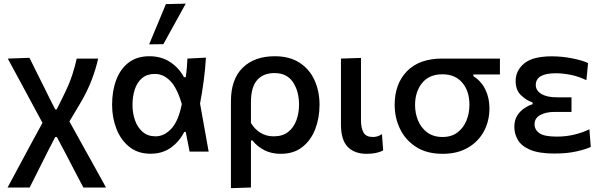

<svg xmlns="http://www.w3.org/2000/svg" viewBox="-20 -810 3217 1026"><path d="M20.5 192Q43.5 148.5 78 85Q112.5 21.5 153 -54.5L207 -153.5L152 -255.5Q120 -315 86.8 -376.5Q53.5 -438 21.5 -497L137.5 -501Q153 -469.5 173.2 -428.8Q193.5 -388 213 -349.2Q232.5 -310.5 245 -284.5L275 -225.5H283L317.5 -295Q351 -362 366.5 -410.8Q382 -459.5 390 -497H504.5Q494 -447.5 470.8 -385.2Q447.5 -323 407 -255L351 -161L429 -20Q456 28 476 64.2Q496 100.5 512.8 131Q529.5 161.5 546.5 192H425.5Q403 149.5 381.2 107.8Q359.5 66 337 22.5L284 -77.5H275L240 -10Q206 57.5 181.5 106.5Q157 155.5 138.5 192Z M784.5 11.5Q716.5 11.5 670.8 -25.5Q625 -62.5 602 -122.2Q579 -182 579 -250Q579 -324 601 -382.8Q623 -441.5 667.2 -475.5Q711.5 -509.5 778.5 -509.5Q841.5 -509.5 888.8 -478.8Q936 -448 963 -397.5H972.5Q976.5 -424 978.5 -449Q980.5 -474 981.5 -497L1080.5 -502Q1077 -441.5 1068.5 -377.8Q1060 -314 1049 -256.5Q1060.5 -192.5 1072 -128.2Q1083.5 -64 1095 0H993Q988 -26.5 982.8 -52.8Q977.5 -79 972.5 -105H964.5Q938.5 -53.5 893.2 -21Q848 11.5 784.5 11.5ZM811.5 -81.5Q858 -81.5 896 -122.8Q934 -164 951.5 -254Q926 -341.5 889.2 -378.2Q852.5 -415 808 -415Q766 -415 739.5 -392.8Q713 -370.5 700.5 -332.8Q688 -295 688 -249Q688 -206 701.2 -167.8Q714.5 -129.5 742 -105.5Q769.5 -81.5 811.5 -81.5ZM777 -573Q821.5 -679.5 866.5 -788L972.5 -790.5Q942 -735 912.2 -681.2Q882.5 -627.5 853 -574Z M1214 195.5V-268Q1214 -387 1277 -448.2Q1340 -509.5 1448.5 -509.5Q1526.5 -509.5 1579.8 -475.5Q1633 -441.5 1660.2 -382.5Q1687.5 -323.5 1687.5 -250Q1687.5 -180.5 1664.8 -120.8Q1642 -61 1596 -24.5Q1550 12 1480 12Q1431.5 12 1393.5 -7Q1355.5 -26 1329 -59.5H1321V192ZM1443 -81.5Q1490.5 -81.5 1520.2 -105.2Q1550 -129 1564 -167.8Q1578 -206.5 1578 -251Q1578 -322.5 1545.5 -371Q1513 -419.5 1447 -419.5Q1386.5 -419.5 1353.8 -381.8Q1321 -344 1321 -264.5V-153Q1340.5 -120 1371.2 -100.8Q1402 -81.5 1443 -81.5Z M1939 12Q1874 12 1838 -25.2Q1802 -62.5 1802 -144V-497L1909 -500.5V-169Q1909 -125 1922.8 -101.5Q1936.5 -78 1972 -78Q1984.5 -78 1996 -81.2Q2007.5 -84.5 2021 -93L2027.5 -6.5Q1994.5 12 1939 12Z M2345.5 12Q2260.5 12 2203.5 -24.8Q2146.5 -61.5 2117.8 -121Q2089 -180.5 2089 -250Q2089 -361.5 2154.5 -429.2Q2220 -497 2343 -497H2651.5V-412H2509.5V-403Q2552 -376.5 2573.8 -331.2Q2595.5 -286 2595.5 -232Q2595.5 -163.5 2565.8 -108.2Q2536 -53 2480 -20.5Q2424 12 2345.5 12ZM2345 -78Q2393 -78 2425 -102.5Q2457 -127 2472.8 -166.2Q2488.5 -205.5 2488.5 -250Q2488.5 -323 2450.5 -368Q2412.5 -413 2344.5 -413Q2273 -413 2235.5 -366.2Q2198 -319.5 2198 -248.5Q2198 -204.5 2214.2 -165.5Q2230.5 -126.5 2263.2 -102.2Q2296 -78 2345 -78Z M2943.5 10.5Q2860 10.5 2813.2 -9.5Q2766.5 -29.5 2747.5 -62Q2728.5 -94.5 2728.5 -132Q2728.5 -168 2744.2 -192.8Q2760 -217.5 2782.8 -232.2Q2805.5 -247 2826 -253V-262.5Q2793 -273.5 2764.2 -301Q2735.5 -328.5 2735.5 -377.5Q2735.5 -433 2781.2 -471Q2827 -509 2929 -509Q2983 -509 3037.5 -498.2Q3092 -487.5 3122.5 -473L3113.5 -381.5Q3069.5 -402.5 3028 -410.5Q2986.5 -418.5 2950.5 -418.5Q2843 -418.5 2843 -355.5Q2843 -327 2872.2 -308.5Q2901.5 -290 2955.5 -290H3034V-212H2944.5Q2897 -212 2866.8 -195.2Q2836.5 -178.5 2836.5 -146Q2836.5 -117 2862 -98.5Q2887.5 -80 2956.5 -80Q3007 -80 3053.2 -91.8Q3099.5 -103.5 3129.5 -119.5L3137 -25Q3111.5 -12.5 3061 -1Q3010.5 10.5 2943.5 10.5Z"/></svg>

Font: Commissioner Medium
Style: Regular
Weight: 500
Designer: Kostas Bartsokas
Foundry: Kostas Bartsokas
Version: Version 1.000; ttfautohint (v1.8.3)